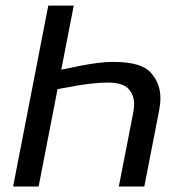

<svg xmlns="http://www.w3.org/2000/svg" viewBox="-20 -679 640 699"><path d="M203.1 -425.3Q282.7 -442.4 322.3 -448Q361.8 -453.6 393.6 -453.6Q494.1 -453.6 529.1 -414.6Q564 -375.5 564 -322.3Q564 -300.8 559.1 -275.4L505.4 0H412.6L464.4 -265.6Q468.3 -284.7 468.3 -300.3Q468.3 -333.5 447.3 -356Q426.3 -378.4 372.1 -378.4Q344.2 -378.4 306.4 -374Q268.6 -369.6 189.5 -354.5L120.6 0H27.8L155.8 -658.7H248.5Z"/></svg>

Font: Liberation Mono
Style: Italic
Weight: 400
Italic angle: -12°
Monospace: yes
Designer: Steve Matteson
Foundry: Ascender Corporation
Version: Version 2.1.5